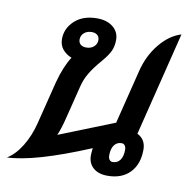

<svg xmlns="http://www.w3.org/2000/svg" viewBox="-87 -569 648 639"><g transform="rotate(10 236.5 -249.0)"><path d="M419 -100Q419 -51 391.5 -22.5Q364 6 316 6Q285 6 267.5 -9.5Q250 -25 250 -51Q250 -60 252 -76Q68 1 -24 4Q3 -12 24.5 -47Q46 -82 57 -126L93 -270Q108 -326 130 -360Q112 -367 100 -381Q88 -395 88 -416Q88 -452 116 -478Q144 -504 192 -504Q225 -504 245.5 -487.5Q266 -471 266 -444Q266 -423 258.5 -406.5Q251 -390 232 -368Q207 -339 194 -317Q181 -295 175 -270L148 -162Q138 -121 128 -99L314 -173L359 -354Q372 -408 404.5 -448Q437 -488 477 -500L390 -149Q419 -135 419 -100ZM146 -425Q146 -414 153 -408Q160 -402 172 -402Q188 -402 198 -411Q208 -420 208 -433Q208 -444 201 -450Q194 -456 182 -456Q166 -456 156 -447Q146 -438 146 -425ZM359 -89Q359 -98 355 -103.5Q351 -109 344 -109Q328 -109 319 -96.5Q310 -84 310 -62Q310 -53 314 -47.5Q318 -42 325 -42Q341 -42 350 -54.5Q359 -67 359 -89Z"/></g></svg>

Font: Srisakdi
Style: Bold
Weight: 700
Designer: Cadson Demak Co.,Ltd.
Foundry: Cadson Demak Co.,Ltd.
Version: Version 1.000